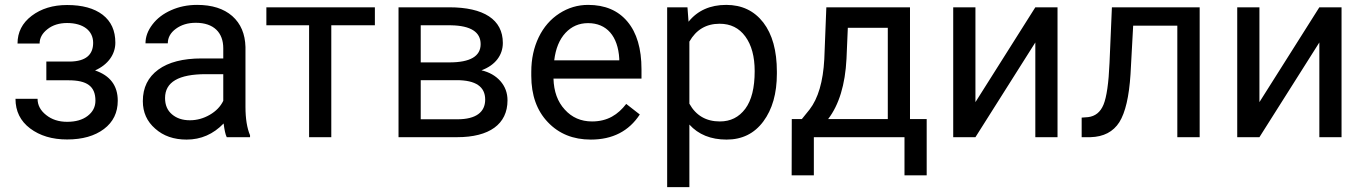

<svg xmlns="http://www.w3.org/2000/svg" viewBox="-20 -558 5554 781"><path d="M358.9 -383.8C358.9 -334.5 328.1 -309.1 266.6 -307.6H168.5V-231.4H258.8C333.5 -231.4 368.2 -207.5 368.2 -148.4C368.2 -123 357.4 -102.5 336.4 -86.4C315.4 -70.3 287.6 -62.5 252.9 -62.5C218.8 -62.5 190.4 -71.8 167.5 -90.3C144.5 -108.4 132.8 -130.4 132.8 -156.2H43C43 -105.5 63 -65.4 102.5 -35.6C142.1 -5.9 191.9 9.3 252.9 9.3C315.4 9.3 365.2 -4.9 402.8 -33.2C440.4 -61.5 459 -100.1 459 -148.4C459 -209.5 428.2 -250.5 366.7 -271.5C419.4 -294.9 449.2 -336.9 449.2 -384.3C449.2 -433.6 432.1 -471.2 397.5 -498C362.8 -524.4 314.9 -537.6 252.9 -537.6C195.3 -537.6 147.5 -522.9 108.9 -493.7C70.3 -464.4 51.3 -426.8 51.3 -380.9H141.1C141.1 -403.3 151.9 -422.9 173.3 -439.5C194.3 -456.1 221.2 -464.4 252.9 -464.4C318.8 -464.4 358.9 -433.1 358.9 -383.8Z M997.1 0V-7.8C984.9 -36.6 978.5 -75.2 978.5 -123.5V-366.7C977.1 -419.9 959.5 -461.9 924.8 -492.7C890.1 -522.9 842.8 -538.1 781.7 -538.1C743.2 -538.1 708 -530.8 676.3 -516.6C644 -502.4 618.7 -482.9 600.1 -458.5C581.1 -433.6 571.8 -408.2 571.8 -381.8H662.6C662.6 -404.8 673.3 -424.8 695.3 -440.9C717.3 -457 744.1 -465.3 776.4 -465.3C850.1 -465.3 888.2 -424.8 888.2 -361.8V-320.3H800.3C724.6 -320.3 665.5 -305.2 624 -274.9C582 -244.1 561 -201.7 561 -146.5C561 -101.1 577.6 -64 611.3 -34.7C644.5 -4.9 687 9.8 739.3 9.8C797.4 9.8 847.7 -12.2 889.6 -55.7C893.1 -28.8 897 -10.3 902.3 0ZM752.4 -68.8C722.7 -68.8 698.7 -76.7 679.7 -92.8C660.6 -108.9 651.4 -130.9 651.4 -159.2C651.4 -224.1 706.5 -256.3 817.4 -256.3H888.2V-147.9C877 -124.5 858.4 -105.5 833 -90.8C807.6 -76.2 780.8 -68.8 752.4 -68.8Z M1504.9 -528.3H1063.5V-455.1H1237.3V0H1327.6V-455.1H1504.9Z M1839.8 0C1970.2 0 2044.4 -52.7 2044.4 -149.9C2044.4 -180.2 2034.7 -206.1 2015.6 -228C1996.1 -250 1970.2 -264.6 1938.5 -272C1995.6 -293 2025.4 -334.5 2025.4 -383.3C2025.4 -478.5 1947.8 -528.3 1807.1 -528.3H1601.1V0ZM1691.4 -455.1H1814.9C1895 -453.6 1935.1 -427.7 1935.1 -378.4C1935.1 -329.1 1892.6 -304.2 1808.1 -304.2H1691.4ZM1837.4 -231.9C1915 -231.9 1953.6 -205.6 1953.6 -152.8C1953.6 -102.1 1916.5 -72.8 1840.8 -72.8H1691.4V-231.9Z M2383.3 9.8C2471.7 9.8 2538.1 -24.4 2582.5 -92.3L2527.3 -135.3C2494.1 -92.3 2452.1 -64 2388.2 -64C2343.3 -64 2306.2 -80.1 2277.3 -112.3C2248 -144 2232.9 -186 2231.4 -238.3H2589.4V-275.9C2589.4 -360.4 2570.3 -424.8 2532.2 -470.2C2494.1 -515.6 2440.9 -538.1 2372.1 -538.1C2330.1 -538.1 2291 -526.4 2255.4 -503.4C2219.2 -480 2191.4 -447.8 2171.4 -406.7C2151.4 -365.2 2141.1 -318.4 2141.1 -266.1V-249.5C2141.1 -170.9 2163.6 -107.9 2208.5 -61C2253.4 -13.7 2311.5 9.8 2383.3 9.8ZM2372.1 -463.9C2447.8 -463.9 2493.7 -411.1 2499 -319.3V-312.5H2234.4C2240.2 -360.4 2255.4 -397.5 2280.3 -424.3C2305.2 -450.7 2335.4 -463.9 2372.1 -463.9Z M3140.1 -266.6C3140.1 -352.1 3121.6 -418.5 3085 -466.3C3047.9 -514.2 2997.6 -538.1 2934.1 -538.1C2868.7 -538.1 2817.4 -515.1 2780.8 -469.7L2776.4 -528.3H2693.8V203.1H2784.2V-51.3C2820.8 -10.7 2871.6 9.8 2935.5 9.8C2998.5 9.8 3048.3 -14.6 3085 -64C3121.6 -113.3 3140.1 -177.7 3140.1 -258.3ZM3049.8 -268.6C3049.8 -200.7 3037.1 -149.9 3011.7 -115.7C2985.8 -81.1 2951.7 -64 2908.2 -64C2852.5 -64 2811 -87.9 2784.2 -136.2V-388.7C2811.5 -437 2852.5 -461.4 2907.2 -461.4C2951.7 -461.4 2986.3 -444.3 3011.7 -409.7C3037.1 -375 3049.8 -328.1 3049.8 -268.6Z M3200.7 -73.7 3200.2 155.3H3290.5V0H3659.2V155.3H3749.5V-73.7H3681.6V-528.3H3341.3L3333 -317.4C3328.1 -226.1 3308.1 -157.7 3272.9 -112.3L3241.7 -73.7ZM3348.6 -73.7C3393.1 -131.8 3418 -213.9 3423.3 -318.8L3428.7 -444.8H3591.3V-73.7Z M3947.8 -142.6V-528.3H3857.4V0H3947.8L4191.4 -385.3V0H4281.7V-528.3H4191.4Z M4502.9 -528.3 4493.2 -302.2C4489.7 -219.7 4481.4 -163.1 4468.8 -132.3C4456.1 -101.6 4435.1 -85 4405.8 -81.5L4379.9 -79.6V0H4416C4469.2 -1.5 4508.3 -22 4533.2 -61C4557.6 -100.1 4572.8 -165 4578.6 -255.9L4589.4 -453.6H4769V0H4859.9V-528.3Z M5103 -142.6V-528.3H5012.7V0H5103L5346.7 -385.3V0H5437V-528.3H5346.7Z"/></svg>

Font: Roboto
Style: Regular
Weight: 400
Designer: Google
Version: Version 2.137; 2017